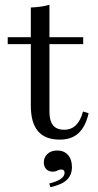

<svg xmlns="http://www.w3.org/2000/svg" viewBox="-20 -569 409 798"><path d="M228.2 11.3Q167.7 11.3 137.9 -23.8Q108.1 -58.9 108.1 -129.8V-385.5H12.1V-414.5H108.1V-537.9Q130.6 -538.7 150 -541.5Q169.4 -544.4 185.5 -549.2V-414.5H325.8V-385.5H185.5V-104.8Q185.5 -66.9 200.4 -48.4Q215.3 -29.8 246.8 -29.8Q276.6 -29.8 296 -49.2Q315.3 -68.5 325 -105.6L348.4 -98.4Q335.5 -42.7 306.5 -15.7Q277.4 11.3 228.2 11.3ZM189.5 208.9 184.7 193.5Q215.3 186.3 231.9 175Q248.4 163.7 248.4 149.2Q248.4 135.5 234.7 135.5Q225.8 135.5 218.5 139.9Q211.3 144.4 198.4 144.4Q182.3 144.4 172.2 133.9Q162.1 123.4 162.1 106.5Q162.1 84.7 177.4 70.6Q192.7 56.5 217.7 56.5Q246 56.5 262.5 75Q279 93.5 279 125Q279 158.9 257.3 179Q235.5 199.2 189.5 208.9Z"/></svg>

Font: Playfair
Style: Regular
Weight: 400
Designer: Claus Eggers Sørensen
Foundry: Claus Eggers Sørensen
Version: Version 2.001;gftools[0.9.30]